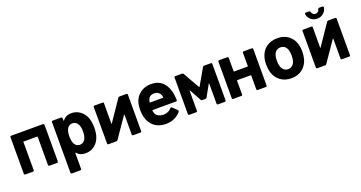

<svg xmlns="http://www.w3.org/2000/svg" viewBox="-44 -1453 4496 2391"><g transform="rotate(-20 2204.0 -257.0)"><path d="M170 -393V-17Q170 0 153 0H56Q39 0 39 -17V-497Q39 -514 56 -514H473Q490 -514 490 -497V-17Q490 0 473 0H376Q359 0 359 -17V-393Z M1061 -255Q1061 -181 1042 -131Q1020 -67 969.5 -29Q919 9 851 9Q777 9 737 -40Q735 -43 732.5 -42Q730 -41 730 -37V169Q730 186 713 186H606Q589 186 589 169V-497Q589 -514 606 -514H713Q730 -514 730 -497V-470Q730 -466 732.5 -465.5Q735 -465 737 -468Q778 -522 851 -522Q919 -522 971.5 -481.5Q1024 -441 1044 -375Q1061 -327 1061 -255ZM913 -258Q913 -317 892 -356Q868 -399 819 -399Q775 -399 751 -356Q731 -319 731 -257Q731 -192 752 -154Q777 -115 819 -115Q865 -115 889 -153Q913 -193 913 -258Z M1157 -512H1263Q1278 -512 1278 -498L1277 -230Q1277 -226 1279.5 -225Q1282 -224 1283 -228L1469 -502Q1477 -512 1487 -512H1579Q1594 -512 1594 -498V-14Q1594 0 1579 0H1485Q1469 0 1469 -14V-276Q1469 -280 1467 -280.5Q1465 -281 1463 -278L1278 -9Q1272 0 1260 0H1157Q1142 0 1142 -14V-498Q1142 -512 1157 -512Z M2032 -157Q2038 -164 2045 -164Q2051 -164 2056 -159L2113 -104Q2119 -98 2119 -92Q2119 -85 2115 -80Q2082 -39 2030.5 -15.5Q1979 8 1918 8Q1826 8 1765.5 -39Q1705 -86 1684 -168Q1672 -212 1672 -261Q1672 -319 1683 -359Q1703 -433 1763.5 -478Q1824 -523 1907 -523Q2005 -523 2062.5 -465Q2120 -407 2137 -302Q2141 -269 2143 -229Q2143 -212 2126 -212H1819Q1813 -212 1813 -206Q1816 -185 1820 -175Q1830 -144 1859.5 -127.5Q1889 -111 1931 -111Q1997 -114 2032 -157ZM1822 -342Q1817 -323 1816 -317Q1815 -311 1821 -311H1991Q1996 -311 1996 -315Q1996 -326 1992 -338Q1983 -367 1961 -384Q1939 -401 1905 -401Q1873 -401 1851.5 -385.5Q1830 -370 1822 -342Z M2213 -16V-496Q2213 -512 2228 -512H2319Q2330 -512 2336 -501L2459 -284Q2460 -281 2462.5 -281Q2465 -281 2466 -284L2591 -501Q2596 -512 2608 -512H2698Q2713 -512 2713 -496V-16Q2713 0 2698 0H2608Q2593 0 2593 -16V-279Q2593 -283 2591 -284Q2589 -285 2587 -281L2501 -127Q2495 -117 2484 -117H2441Q2430 -117 2424 -127L2339 -281Q2337 -285 2335 -284Q2333 -283 2333 -279V-16Q2333 0 2319 0H2228Q2213 0 2213 -16Z M3134 -512H3240Q3256 -512 3256 -496V-15Q3256 1 3240 1H3134Q3119 1 3119 -15V-196Q3119 -201 3113 -201H2936Q2931 -201 2931 -196V-15Q2931 1 2916 1H2809Q2794 1 2794 -15V-496Q2794 -512 2809 -512H2916Q2931 -512 2931 -496V-322Q2931 -316 2936 -316H3113Q3119 -316 3119 -322V-496Q3119 -512 3134 -512Z M3354 -156Q3340 -203 3340 -258Q3340 -319 3355 -364Q3378 -438 3437.5 -480Q3497 -522 3582 -522Q3664 -522 3722.5 -480Q3781 -438 3804 -365Q3819 -319 3819 -260Q3819 -208 3806 -159Q3783 -81 3723.5 -36.5Q3664 8 3581 8Q3496 8 3436 -36Q3376 -80 3354 -156ZM3669 -188Q3677 -215 3677 -258Q3677 -300 3669 -329Q3659 -363 3636 -382Q3613 -401 3579 -401Q3546 -401 3523 -382Q3500 -363 3490 -329Q3482 -300 3482 -258Q3482 -217 3490 -188Q3500 -153 3523.5 -133Q3547 -113 3581 -113Q3613 -113 3636 -133Q3659 -153 3669 -188Z M3924 -512H4030Q4045 -512 4045 -498L4044 -230Q4044 -226 4046.5 -225Q4049 -224 4050 -228L4236 -502Q4244 -512 4254 -512H4346Q4361 -512 4361 -498V-14Q4361 0 4346 0H4252Q4236 0 4236 -14V-276Q4236 -280 4234 -280.5Q4232 -281 4230 -278L4045 -9Q4039 0 4027 0H3924Q3909 0 3909 -14V-498Q3909 -512 3924 -512ZM4011 -682V-684Q4011 -700 4028 -700H4068Q4082 -700 4086 -684Q4090 -666 4104 -655Q4118 -644 4135 -644Q4153 -644 4167 -655Q4181 -666 4185 -684Q4189 -700 4203 -700H4243Q4251 -700 4256 -695.5Q4261 -691 4260 -683Q4253 -639 4218 -609.5Q4183 -580 4135 -580Q4087 -580 4052.5 -609Q4018 -638 4011 -682Z"/></g></svg>

Font: Barlow
Style: Bold
Weight: 700
Designer: Jeremy Tribby
Foundry: Jeremy Tribby
Version: Version 1.101 August 23, 2024